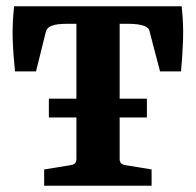

<svg xmlns="http://www.w3.org/2000/svg" viewBox="-20 -593 625 613"><path d="M136 -278H449V-218H136ZM121 0V-52L207 -66Q224 -69 224 -85V-517H193Q179 -517 165.5 -515.5Q152 -514 143 -510Q129 -504 126 -490L95 -365H28Q22 -421 20.5 -469Q19 -517 25 -573H560Q566 -517 564.5 -468.5Q563 -420 558 -365H491L458 -491Q457 -498 453 -502.5Q449 -507 441 -510Q422 -517 391 -517H362V-85Q362 -69 379 -66L464 -52V0Z"/></svg>

Font: Rasa
Style: Regular
Weight: 400
Designer: Anna Giedrys (Yrsa+Rasa design), David Brezina (Yrsa art-direction, Rasa art-direction, design)
Foundry: Rosetta Type Foundry
Version: Version 2.004